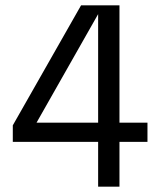

<svg xmlns="http://www.w3.org/2000/svg" viewBox="-20 -700 600 720"><path d="M348 0V-168H28V-230L284 -680H428V-240H533V-168H428V0ZM117 -240H348V-647Z"/></svg>

Font: TASA Orbiter Display
Style: Regular
Weight: 400
Designer: Weizhong Zhang
Version: Version 1.000;Glyphs 3.1.2 (3151)